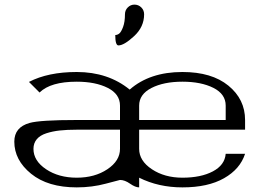

<svg xmlns="http://www.w3.org/2000/svg" viewBox="-20 -812 1165 832"><path d="M604.5 -750Q604.5 -695.3 561 -655.3Q517.6 -615.2 493.2 -615.2Q479.5 -615.2 479.5 -660.2Q488.3 -660.2 496.6 -666.5Q504.9 -672.9 513.2 -694.8Q521.5 -716.8 521.5 -750Q521.5 -767.6 533.7 -779.8Q545.9 -792 562.5 -792Q580.1 -792 592.3 -779.8Q604.5 -767.6 604.5 -750ZM500 -250H312.5Q270.5 -250 239.3 -246.6Q208 -243.2 180.7 -234.4Q153.3 -225.6 139.2 -208.5Q125 -191.4 125 -167Q125 -115.2 179.7 -78.6Q234.4 -42 312.5 -42Q390.6 -42 445.3 -78.6Q500 -115.2 500 -167ZM958 -292V-354.5Q958 -404.3 904.8 -431.2Q851.6 -458 770.5 -458Q689.5 -458 636.2 -430.7Q583 -403.3 583 -354.5V-292ZM1042 -250H583V-167Q583 -115.2 638.2 -78.6Q693.4 -42 770.5 -42Q850.6 -42 902.3 -69.3Q954.1 -96.7 958 -145.5H1042Q1020.5 -79.1 950.7 -39.6Q880.9 0 770.5 0Q667 0 583 -42V0Q566.4 0 543.5 -16.1Q520.5 -32.2 500 -32.2Q498 -32.2 438.5 -16.1Q378.9 0 312.5 0Q187.5 0 114.7 -59.1Q42 -118.2 42 -198.2Q42 -260.7 108.4 -279.3Q154.3 -292 312.5 -292H500V-354.5Q500 -404.3 446.8 -431.2Q393.6 -458 312.5 -458Q199.2 -458 151.4 -411.1L105.5 -457Q188.5 -500 312.5 -500Q448.2 -500 542 -423.8Q628.9 -500 770.5 -500Q897.5 -500 969.7 -440.9Q1042 -381.8 1042 -292Z"/></svg>

Font: okolaks
Style: Regular
Weight: 500
Version: Version 000.6.0